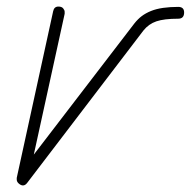

<svg xmlns="http://www.w3.org/2000/svg" viewBox="-20 -571 581 585"><path d="M523 -550Q541 -550 541 -533Q541 -514 523 -514Q480 -514 456.5 -506Q433 -498 417 -478L63 -14Q57 -6 50 -6Q44 -6 37.5 -11.5Q31 -17 31 -24Q31 -28 31 -29L142 -537Q145 -551 158 -551Q168 -551 172.5 -545.5Q177 -540 177 -535Q177 -530 177 -529L83 -100L389 -499Q400 -513 412 -522Q424 -531 440 -537.5Q456 -544 477 -547Q498 -550 523 -550Z"/></svg>

Font: Gruenewald VA
Style: Regular
Weight: 400
Designer: Peter Wiegel
Foundry: Peter Wiegel, nach dem Schriftentwurf von Dr. H. Gr¸newald
Version: Version 0.007